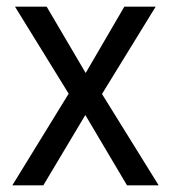

<svg xmlns="http://www.w3.org/2000/svg" viewBox="-20 -556 512 576"><path d="M186 -275 25 -536H120L237 -337L353 -536H447L286 -274L456 0H361L236 -211L110 0H17Z"/></svg>

Font: Noto Sans SemiCondensed
Style: Regular
Weight: 400
Width: 4
Version: Version 2.013